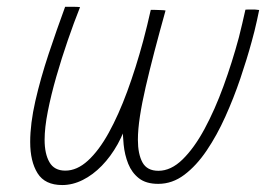

<svg xmlns="http://www.w3.org/2000/svg" viewBox="-20 -549 800 566"><path d="M163.5 -3.5Q112.5 -3.5 90.8 -38.2Q69 -73 69 -130.5Q69 -184.5 84.2 -251.2Q99.5 -318 123.2 -389.5Q147 -461 172 -529Q179 -529 194 -529Q209 -529 216 -528Q198 -483 179.8 -430Q161.5 -377 146 -323Q130.5 -269 121 -220.8Q111.5 -172.5 111.5 -137Q111.5 -95.5 125.8 -70.8Q140 -46 172.5 -46Q207 -46 239.2 -75.5Q271.5 -105 300.5 -157.5Q329.5 -210 355 -279.2Q380.5 -348.5 402 -428Q407 -446 413.8 -474.2Q420.5 -502.5 424.5 -520Q430.5 -520 439 -519.8Q447.5 -519.5 455.8 -519.2Q464 -519 468 -518Q450 -453.5 435.2 -397Q420.5 -340.5 409.5 -293Q398.5 -245.5 392.5 -206.2Q386.5 -167 386.5 -137Q386.5 -95 400 -70.2Q413.5 -45.5 447 -45.5Q484 -45.5 518.2 -79Q552.5 -112.5 583 -169Q613.5 -225.5 639 -295.5Q664.5 -365.5 684 -438Q688 -453 694.2 -479.8Q700.5 -506.5 703.5 -520.5Q708.5 -521 712.8 -521Q717 -521 721 -521Q726.5 -521 732.2 -520.8Q738 -520.5 744 -519.5Q741 -504.5 737.5 -488.8Q734 -473 730.2 -457.5Q726.5 -442 722 -426.5Q708 -375 688.5 -317.5Q669 -260 644.2 -205Q619.5 -150 589.2 -105.2Q559 -60.5 523.5 -33.8Q488 -7 446.5 -7Q410.5 -7 389.5 -23.5Q368.5 -40 358 -66.2Q347.5 -92.5 344.5 -122.8Q341.5 -153 341.5 -181L359 -204.5Q347.5 -161 327 -124.2Q306.5 -87.5 280.2 -60.5Q254 -33.5 224 -18.5Q194 -3.5 163.5 -3.5Z"/></svg>

Font: Grandstander Thin Thin
Style: Italic
Weight: 250
Italic angle: -15°
Version: Version 1.200